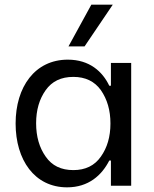

<svg xmlns="http://www.w3.org/2000/svg" viewBox="-20 -797 660 824"><path d="M343 -598 464 -777H372L274 -598ZM268 7C360 7 417 -45 449 -108H456V0H543V-527H456V-429H449C420 -490 364 -541 271 -541C130 -541 47 -424 47 -267C47 -111 128 7 268 7ZM295 -67C242 -67 203 -86 176 -125C149 -163 135 -211 135 -268C135 -325 149 -372 176 -410C203 -448 242 -467 295 -467C346 -467 386 -448 413 -410C440 -371 454 -324 454 -267C454 -210 440 -163 413 -125C386 -86 346 -67 295 -67Z"/></svg>

Font: Be Vietnam
Style: Regular
Weight: 400
Designer: Gabriel Lam
Foundry: TypeRant
Version: Version 4.000